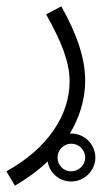

<svg xmlns="http://www.w3.org/2000/svg" viewBox="-38 -354 353 604"><path d="M9 230C44 210 80 184 112 154C118 190 148 217 186 217C227 217 262 183 262 142C262 100 228 66 186 66H182C211 17 230 -39 230 -100C230 -168 206 -243 155 -334L107 -309C156 -222 181 -158 181 -98C181 9 111 114 -18 185ZM186 185C162 185 143 166 143 142C143 118 162 98 186 98C210 98 230 117 230 142C230 166 209 185 186 185Z"/></svg>

Font: Noto Sans Arabic Cond Light
Style: Regular
Weight: 300
Width: 3
Designer: Monotype Design Team, Nadine Chahine, Nizar Qandah and Khaled Hosny
Foundry: Monotype Imaging Inc.
Version: Version 2.012